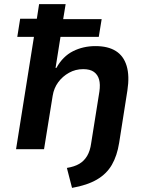

<svg xmlns="http://www.w3.org/2000/svg" viewBox="-20 -725 713 933"><path d="M330 188 305 91Q342 85 365.5 71Q389 57 403.5 32.5Q418 8 423 -29L463 -280Q468 -315 461.5 -338.5Q455 -362 436.5 -375.5Q418 -389 384 -389Q347 -389 315.5 -371.5Q284 -354 263 -325.5Q242 -297 236 -260L194 0H58L145 -546H64L78 -634H159L170 -705H299L287 -632H474L460 -546H274L250 -395H254Q285 -451 334.5 -476Q384 -501 444 -501Q505 -501 543 -477Q581 -453 595.5 -404.5Q610 -356 599 -285L559 -31Q549 32 523.5 76Q498 120 451 147.5Q404 175 330 188Z"/></svg>

Font: Nunito Sans 7pt
Style: Bold Italic
Weight: 700
Italic angle: -9°
Version: Version 3.101;gftools[0.9.27]